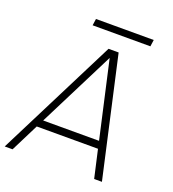

<svg xmlns="http://www.w3.org/2000/svg" viewBox="-157 -943 953 1056"><g transform="rotate(20 320.0 -415.0)"><path d="M344 -700H403L560 0H514.5L477.5 -163.5H119L37 0H-9ZM141 -206.5H468L367 -655ZM223 -830.5H561L555.5 -791.5H217.5Z"/></g></svg>

Font: Urbanist ExtraLight
Style: Italic
Weight: 250
Version: Version 1.303